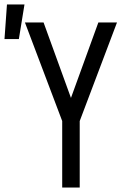

<svg xmlns="http://www.w3.org/2000/svg" viewBox="-66 -835 586 855"><path d="M211 0V-296L45 -735H128L250 -399L372 -735H455L289 -296V0ZM-46 -661 -35 -815H43L18 -661Z"/></svg>

Font: Iosevka
Style: Regular
Weight: 400
Monospace: yes
Designer: Belleve Invis
Foundry: Belleve Invis
Version: Version 33.2.3; ttfautohint (v1.8.4)